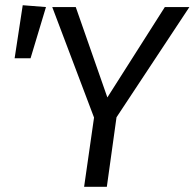

<svg xmlns="http://www.w3.org/2000/svg" viewBox="-20 -715 745 735"><path d="M426 -266 389 0H302L340 -265L180 -688H270L391 -342L611 -688H705ZM156 -688 97 -492H36L67 -695Z"/></svg>

Font: FiraGO Book
Style: Italic
Weight: 350
Italic angle: -8°
Designer: bBox Type GmbH
Foundry: bBox Type GmbH
Version: Version 1.001